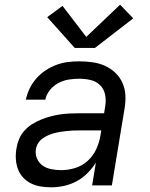

<svg xmlns="http://www.w3.org/2000/svg" viewBox="-20 -789 640 817"><path d="M199 8H198Q176 8 153.5 4.5Q131 1 112 -8.5Q93 -18 78.5 -33.5Q64 -49 56.5 -69Q49 -89 47.5 -111.5Q46 -134 50 -157Q53 -177 61 -196.5Q69 -216 83.5 -232.5Q98 -249 116.5 -260.5Q135 -272 154.5 -280Q174 -288 194.5 -293.5Q215 -299 235 -302Q255 -305 275.5 -306Q296 -307 316 -307H423L428 -339Q432 -364 427 -387.5Q422 -411 405.5 -427Q389 -443 365.5 -448.5Q342 -454 317 -454Q295 -454 272.5 -450.5Q250 -447 229 -436Q208 -425 192.5 -406Q177 -387 173 -365H90Q95 -389 106 -412Q117 -435 134.5 -455Q152 -475 174 -489.5Q196 -504 220 -513Q244 -522 268.5 -525Q293 -528 317 -528Q346 -528 374 -524Q402 -520 426.5 -509Q451 -498 470.5 -479.5Q490 -461 501 -436.5Q512 -412 513.5 -384Q515 -356 510 -327L456 0H372L388 -97Q373 -73 352 -52Q331 -31 305.5 -17.5Q280 -4 252.5 2Q225 8 199 8ZM241 -65Q270 -65 299.5 -74Q329 -83 352.5 -104Q376 -125 389 -153Q402 -181 407 -210L411 -234H316Q303 -234 290 -233.5Q277 -233 264 -231.5Q251 -230 237.5 -228Q224 -226 211 -222.5Q198 -219 185.5 -213.5Q173 -208 161.5 -200Q150 -192 142.5 -180Q135 -168 133 -155Q129 -134 137.5 -114.5Q146 -95 162 -84Q178 -73 199 -69Q220 -65 241 -65ZM298 -585 181 -716 246 -764 347 -632 491 -769 547 -711 384 -585Z"/></svg>

Font: Iosevka SS04 Extended Oblique
Style: Regular
Weight: 400
Width: 7
Italic angle: -9°
Monospace: yes
Designer: Belleve Invis
Foundry: Belleve Invis
Version: Version 19.0.0; ttfautohint (v1.8.4)